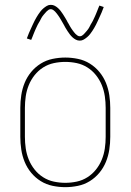

<svg xmlns="http://www.w3.org/2000/svg" viewBox="-20 -766 540 794"><path d="M250 8Q224 8 197.5 2.5Q171 -3 148.5 -17Q126 -31 109 -51.5Q92 -72 82 -96.5Q72 -121 68 -147.5Q64 -174 64 -200V-320Q64 -346 68 -372.5Q72 -399 82 -423.5Q92 -448 109 -468.5Q126 -489 148.5 -503Q171 -517 197.5 -522.5Q224 -528 250 -528Q276 -528 302.5 -522.5Q329 -517 351.5 -503Q374 -489 391 -468.5Q408 -448 418 -423.5Q428 -399 432 -372.5Q436 -346 436 -320V-200Q436 -174 432 -147.5Q428 -121 418 -96.5Q408 -72 391 -51.5Q374 -31 351.5 -17Q329 -3 302.5 2.5Q276 8 250 8ZM250 -10Q274 -10 297.5 -15Q321 -20 341.5 -33Q362 -46 377 -65Q392 -84 401 -106Q410 -128 413.5 -152Q417 -176 417 -200V-320Q417 -344 413.5 -368Q410 -392 401 -414Q392 -436 377 -455Q362 -474 341.5 -487Q321 -500 297.5 -505Q274 -510 250 -510Q226 -510 202.5 -505Q179 -500 158.5 -487Q138 -474 123 -455Q108 -436 99 -414Q90 -392 86.5 -368Q83 -344 83 -320V-200Q83 -176 86.5 -152Q90 -128 99 -106Q108 -84 123 -65Q138 -46 158.5 -33Q179 -20 202.5 -15Q226 -10 250 -10ZM310 -598Q301 -598 293.5 -602Q286 -606 280 -611.5Q274 -617 269 -623.5Q264 -630 259.5 -637Q255 -644 250.5 -651.5Q246 -659 242 -667Q239 -672 236.5 -676.5Q234 -681 231 -686Q228 -691 225.5 -695Q223 -699 220 -703Q217 -707 214 -711Q211 -715 207.5 -718.5Q204 -722 199.5 -725Q195 -728 190 -728Q185 -728 181 -725.5Q177 -723 174 -720Q171 -717 168 -713.5Q165 -710 161 -705.5Q157 -701 155.5 -698.5Q154 -696 152 -693Q150 -690 148.5 -686.5Q147 -683 145 -679.5Q143 -676 140.5 -672Q138 -668 136 -664Q134 -660 132 -655.5Q130 -651 127.5 -646Q125 -641 123 -635.5Q121 -630 118.5 -624.5Q116 -619 114 -613Q112 -607 109 -601L91 -607Q95 -619 99.5 -629Q104 -639 108 -648Q112 -657 116 -665.5Q120 -674 123.5 -681Q127 -688 131 -694.5Q135 -701 138.5 -706.5Q142 -712 147.5 -719Q153 -726 159.5 -731.5Q166 -737 173.5 -741.5Q181 -746 190 -746Q199 -746 206.5 -742Q214 -738 220 -732.5Q226 -727 231 -720.5Q236 -714 240.5 -707Q245 -700 249.5 -692.5Q254 -685 258 -678V-677Q261 -673 263.5 -668Q266 -663 269 -658Q272 -653 274.5 -649Q277 -645 280 -641Q283 -637 286 -633Q289 -629 292.5 -625.5Q296 -622 300.5 -619Q305 -616 310 -616Q315 -616 319 -618.5Q323 -621 326 -624Q329 -627 332 -630.5Q335 -634 339 -638.5Q343 -643 344.5 -645.5Q346 -648 348 -651Q350 -654 351.5 -657.5Q353 -661 355 -664.5Q357 -668 359.5 -672Q362 -676 364 -680Q366 -684 368 -688.5Q370 -693 372.5 -698Q375 -703 377 -708.5Q379 -714 381.5 -719.5Q384 -725 386 -731Q388 -737 391 -743L409 -737Q405 -725 400.5 -715Q396 -705 392 -696Q388 -687 384 -678.5Q380 -670 376.5 -663Q373 -656 369 -649.5Q365 -643 361.5 -637.5Q358 -632 352.5 -625Q347 -618 340.5 -612.5Q334 -607 326.5 -602.5Q319 -598 310 -598Z"/></svg>

Font: Iosevka SS18 Thin
Style: Regular
Weight: 100
Monospace: yes
Designer: Belleve Invis
Foundry: Belleve Invis
Version: Version 25.1.1; ttfautohint (v1.8.4)